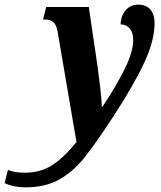

<svg xmlns="http://www.w3.org/2000/svg" viewBox="-168 -566 693 826"><path d="M-148 222 -134 165Q-105 177 -62 177Q6 177 56.5 144.5Q107 112 161 45L80 -429Q75 -458 62.5 -470Q50 -482 25 -482H17L31 -536H214L252 -278Q258 -235 264 -182Q270 -129 270 -107H273Q334 -199 369.5 -271.5Q405 -344 405 -394Q405 -426 390 -443.5Q375 -461 351 -461Q352 -499 373 -522.5Q394 -546 426 -546Q461 -546 479 -525Q497 -504 497 -466Q497 -393 453.5 -298.5Q410 -204 321 -67Q242 54 193.5 114Q145 174 85.5 207Q26 240 -59 240Q-109 240 -148 222Z"/></svg>

Font: Noto Serif CondExtraBold
Style: Italic
Weight: 800
Width: 3
Italic angle: -12°
Designer: Monotype Design Team
Foundry: Monotype Imaging Inc.
Version: Version 1.001